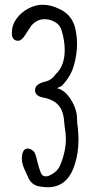

<svg xmlns="http://www.w3.org/2000/svg" viewBox="-20 -779 385 810"><path d="M100 -28Q94 -40 92 -46Q82 -66 77 -81Q72 -96 72 -112L73 -123Q74 -134 79 -142Q84 -150 92 -152Q103 -154 114.5 -146.5Q126 -139 129 -128Q133 -118 137 -100Q143 -73 153 -48Q159 -35 173 -35Q177 -35 185 -37Q221 -52 234 -82Q258 -140 258 -194Q258 -215 253 -243Q252 -253 251 -262.5Q250 -272 249 -282Q244 -316 226 -336Q208 -356 174 -365Q171 -366 158 -368.5Q145 -371 136.5 -378.5Q128 -386 128 -397Q126 -425 173 -435Q199 -442 215 -466Q253 -501 253 -568Q253 -608 240 -650Q234 -673 213 -685.5Q192 -698 168 -698Q134 -698 111 -669Q107 -664 97 -648Q80 -620 73 -615Q65 -607 57 -607Q45 -607 38.5 -613.5Q32 -620 31 -628Q30 -632 30 -640Q30 -673 49.5 -700Q69 -727 99.5 -743Q130 -759 160 -759Q195 -759 233 -740Q286 -714 298 -657Q305 -626 305 -594Q305 -550 292 -504Q280 -458 240 -416L220 -407Q253 -400 279 -359Q305 -318 305 -277Q305 -260 308 -243Q310 -225 310 -218Q311 -208 311 -189Q311 -132 295 -84Q265 11 181 11Q167 11 150 8Q115 4 100 -28Z"/></svg>

Font: Amatic SC
Style: Bold
Weight: 700
Designer: Multiple Designers
Foundry: Vernon Adams
Version: Version 2.505